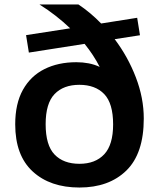

<svg xmlns="http://www.w3.org/2000/svg" viewBox="-20 -828 710 858"><path d="M335 10Q204 10 126 -61.8Q48 -133.5 48 -272.5Q48 -365 82.5 -426.8Q117 -488.5 178.5 -519.2Q240 -550 321 -550Q349.5 -550 375.8 -545Q402 -540 425.5 -529Q398.5 -582 358 -632L109 -593L96.5 -671L293.5 -701.5Q232.5 -760 156.5 -808H330.5Q384.5 -772 432 -723L593 -748.5L605.5 -670.5L492.5 -653Q552 -574 587.2 -482Q622.5 -390 622.5 -298.5Q622.5 -142 544.8 -66Q467 10 335 10ZM335 -96Q406 -96 445.8 -138.5Q485.5 -181 485.5 -272Q485.5 -366 445.8 -407.5Q406 -449 334.5 -449Q263.5 -449 223.8 -407.5Q184 -366 184 -273Q184 -179 223.8 -137.5Q263.5 -96 335 -96Z"/></svg>

Font: Encode Sans Expanded SemiBold
Style: Regular
Weight: 600
Width: 7
Designer: Multiple Designers
Foundry: Impallari Type
Version: Version 3.000; ttfautohint (v1.8.3) -l 8 -r 50 -G 200 -x 14 